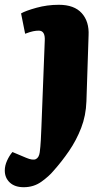

<svg xmlns="http://www.w3.org/2000/svg" viewBox="-80 -553 450 802"><path d="M281 -130Q279 -70 259 -18.5Q239 33 208.5 77.5Q178 122 144 160Q125 183 93 206Q61 229 19 229Q-18 229 -39 209.5Q-60 190 -60 159Q-60 139 -50.5 118Q-41 97 -28 82L29 106Q57 118 70 111.5Q83 105 86 83Q89 60 90.5 32.5Q92 5 93 -23L107 -384Q109 -425 82 -425Q71 -425 58.5 -422.5Q46 -420 25 -412L8 -497Q27 -508 72 -520.5Q117 -533 166 -533Q230 -533 261.5 -498Q293 -463 290 -405Z"/></svg>

Font: Literata 12pt ExtraBold
Style: Italic
Weight: 800
Italic angle: -2°
Designer: Latin by Veronika Burian and Jose Scaglione. Greek by Irene Vlachou. Cyrillic by Vera Evstafieva
Foundry: TypeTogether
Version: Version 3.002